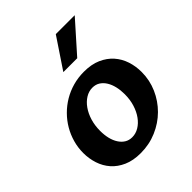

<svg xmlns="http://www.w3.org/2000/svg" viewBox="-218 -913 1054 1054"><g transform="rotate(-45 309.0 -386.0)"><path d="M261.2 9.8Q203.1 9.8 161.1 -8.8Q119.1 -27.3 91.8 -58.3Q64.5 -89.4 51.3 -129.9Q38.1 -170.4 38.1 -214.4Q38.1 -255.9 49.3 -295.4Q60.5 -335 80.8 -369.6Q101.1 -404.3 129.9 -433.3Q158.7 -462.4 194.1 -483.4Q229.5 -504.4 270.5 -515.9Q311.5 -527.3 356.4 -527.3Q414.1 -527.3 456.1 -508.8Q498 -490.2 525.6 -459Q553.2 -427.7 566.4 -387.2Q579.6 -346.7 579.6 -302.2Q579.6 -238.8 554.7 -182.1Q529.8 -125.5 486.8 -82.8Q443.8 -40 385.7 -15.1Q327.6 9.8 261.2 9.8ZM290 -85Q317.4 -85 342.3 -99.9Q367.2 -114.7 386.2 -141.1Q405.3 -167.5 416.5 -203.4Q427.7 -239.3 427.7 -281.7Q427.7 -312.5 421.4 -339.8Q415 -367.2 402.3 -387.9Q389.6 -408.7 370.8 -420.7Q352.1 -432.6 327.1 -432.6Q299.3 -432.6 274.4 -417.2Q249.5 -401.9 230.5 -375Q211.4 -348.1 200.4 -312Q189.5 -275.9 189.5 -234.4Q189.5 -202.6 196 -175.5Q202.6 -148.4 215.6 -128.2Q228.5 -107.9 247.1 -96.4Q265.6 -85 290 -85ZM274.9 -605.5 393.1 -782.2H540L382.8 -605.5Z"/></g></svg>

Font: Proza Libre
Style: SemiBold Italic
Weight: 600
Designer: Jasper de Waard
Foundry: Jasper de Waard
Version: Version 1.000; ttfautohint (v1.4.1.8-43bc)